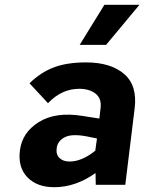

<svg xmlns="http://www.w3.org/2000/svg" viewBox="-20 -770 601 800"><path d="M561 -750 422 -583H312L415 -750ZM338 -510Q441 -510 497 -462Q553 -414 541 -318L502 0H379L378 -49Q295 10 206 10Q134 10 94 -31.5Q54 -73 63 -143Q72 -218 142 -261.5Q212 -305 324 -287L394 -276L399 -319Q404 -360 378 -380Q352 -400 310 -400Q237 -400 180 -340L103 -423Q150 -469 205 -489.5Q260 -510 338 -510ZM216 -151Q213 -126 228 -111.5Q243 -97 270 -97Q321 -97 377 -142L384 -193L345 -201Q280 -214 249.5 -198Q219 -182 216 -151Z"/></svg>

Font: Orkney
Style: BoldItalic
Weight: 700
Designer: Samuel Oakes and Alfredo Marco Pradil
Foundry: Alfredo Marco Pradil
Version: 1.0; ttfautohint (v1.5)